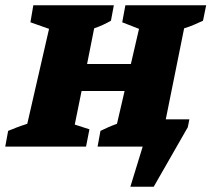

<svg xmlns="http://www.w3.org/2000/svg" viewBox="-43 -559 806 732"><path d="M-23 0 -12 -60Q8 -68 20.5 -73Q33 -78 61 -87L144 -449L73 -474L84 -539H391L380 -480Q366 -472 350 -464.5Q334 -457 316 -451L289 -315H456L487 -449L423 -474L435 -539H743L731 -480Q716 -473 697.5 -465Q679 -457 659 -451L589 -104H679L673 -74L543 153H454L501 0H329L340 -60Q356 -68 371 -74.5Q386 -81 403 -87L432 -212H268L242 -84L298 -66L285 0Z"/></svg>

Font: Piazzolla SC ExtraBold
Style: Italic
Weight: 800
Italic angle: -11.3°
Designer: Juan Pablo del Peral
Foundry: Huerta Tipografica
Version: Version 1.330